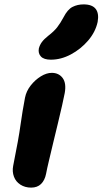

<svg xmlns="http://www.w3.org/2000/svg" viewBox="-20 -845 467 875"><path d="M122 10Q94 10 73 -3.5Q52 -17 43.5 -40Q35 -63 40 -89Q53 -154 61 -198.5Q69 -243 73.5 -276Q78 -309 83 -338.5Q88 -368 94 -400Q100 -430 120 -455.5Q140 -481 166 -497Q192 -513 216 -513Q248 -513 265.5 -489.5Q283 -466 275 -421Q271 -401 263 -364.5Q255 -328 244 -283.5Q233 -239 222.5 -194.5Q212 -150 203 -112.5Q194 -75 190 -53Q184 -23 167 -6.5Q150 10 122 10ZM212 -573Q180 -573 166.5 -587.5Q153 -602 157 -624Q161 -640 171 -653.5Q181 -667 200 -682Q226 -702 240.5 -720.5Q255 -739 270 -767Q288 -802 310.5 -813.5Q333 -825 361 -825Q400 -825 416 -804.5Q432 -784 425 -745Q415 -699 381.5 -660Q348 -621 303 -597Q258 -573 212 -573Z"/></svg>

Font: Shantell Sans Light
Style: Bold Italic
Weight: 700
Italic angle: -11°
Version: Version 1.011;[c5ecc13dd]